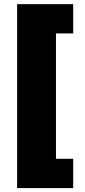

<svg xmlns="http://www.w3.org/2000/svg" viewBox="-20 -790 418 948"><path d="M64.5 138.7V-769.5H341.3V-625H256.3V-5.9H341.3V138.7Z"/></svg>

Font: Inter 20pt Black
Style: Regular
Weight: 900
Version: Version 4.001;git-66647c0bb